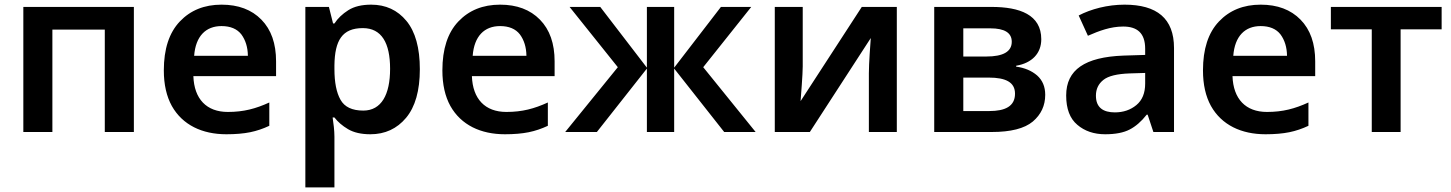

<svg xmlns="http://www.w3.org/2000/svg" viewBox="-20 -572 6289 832"><path d="M81.1 -542V0H207V-443.8H434.1V0H560.1V-542Z M939.9 -551.8C865.2 -551.8 805.2 -527.3 759.3 -479C712.9 -430.2 689.9 -359.4 689.9 -267.1C689.9 -205.6 701.7 -154.3 724.6 -112.8C771 -30.3 856 9.8 960.9 9.8C1001 9.8 1035.2 6.8 1064 1C1092.8 -4.9 1120.1 -14.2 1147 -26.9V-127.9C1088.4 -101.1 1036.1 -86.9 967.3 -86.9C875 -86.9 821.3 -143.1 817.9 -242.2H1176.3V-306.2C1176.3 -383.3 1155.3 -443.4 1112.8 -486.8C1070.3 -530.3 1012.7 -551.8 939.9 -551.8ZM939.9 -459C978.5 -459 1007.3 -446.8 1025.9 -422.9C1043.9 -398.4 1053.7 -367.7 1054.2 -330.1H821.3C827.6 -415.5 872.1 -459 939.9 -459Z M1588.4 -551.8C1547.9 -551.8 1514.6 -543.9 1489.3 -527.8C1463.9 -511.7 1443.8 -492.7 1429.2 -470.2H1423.3L1405.3 -542H1303.2V240.2H1429.2V20C1429.2 -5.4 1425.3 -37.6 1421.4 -63H1429.2C1443.8 -43.9 1463.4 -26.9 1488.3 -12.2C1513.2 2.4 1545.4 9.8 1585 9.8C1648.4 9.8 1700.2 -14.2 1739.7 -61.5C1779.3 -108.9 1799.3 -179.2 1799.3 -272C1799.3 -364.7 1779.8 -434.6 1741.2 -481.4C1702.6 -528.3 1651.4 -551.8 1588.4 -551.8ZM1552.2 -450.2C1633.8 -450.2 1670.4 -385.7 1670.4 -273.9C1670.4 -162.1 1632.8 -92.8 1554.2 -92.8C1505.9 -92.8 1473.1 -108.4 1455.6 -139.6C1438 -170.4 1429.2 -214.8 1429.2 -272.9V-289.1C1430.7 -397 1462.9 -450.2 1552.2 -450.2Z M2147 -551.8C2072.3 -551.8 2012.2 -527.3 1966.3 -479C1919.9 -430.2 1897 -359.4 1897 -267.1C1897 -205.6 1908.7 -154.3 1931.6 -112.8C1978 -30.3 2063 9.8 2168 9.8C2208 9.8 2242.2 6.8 2271 1C2299.8 -4.9 2327.1 -14.2 2354 -26.9V-127.9C2295.4 -101.1 2243.2 -86.9 2174.3 -86.9C2082 -86.9 2028.3 -143.1 2024.9 -242.2H2383.3V-306.2C2383.3 -383.3 2362.3 -443.4 2319.8 -486.8C2277.3 -530.3 2219.7 -551.8 2147 -551.8ZM2147 -459C2185.5 -459 2214.4 -446.8 2232.9 -422.9C2251 -398.4 2260.7 -367.7 2261.2 -330.1H2028.3C2034.7 -415.5 2079.1 -459 2147 -459Z M3104 -542 2901.4 -278.8V-542H2783.2V-278.8L2581.1 -542H2448.2L2657.2 -280.8L2429.2 0H2566.4L2783.2 -274.9V0H2901.4V-274.9L3118.2 0H3254.4L3027.3 -280.8L3235.4 -542Z M3458.5 -542H3337.4V0H3489.3L3753.4 -407.2C3751.5 -380.9 3745.1 -297.4 3745.1 -254.9V0H3866.2V-542H3714.4L3449.2 -133.8C3450.7 -154.8 3458.5 -250 3458.5 -284.2Z M4492.2 -401.9C4492.2 -508.3 4398.9 -542 4276.4 -542H4028.3V0H4277.3C4359.9 0 4419.4 -15.1 4455.6 -45.4C4491.2 -75.7 4509.3 -114.3 4509.3 -161.1C4509.3 -196.3 4497.6 -224.1 4474.1 -245.1C4450.2 -265.6 4419.9 -278.3 4383.3 -283.2V-287.1C4452.1 -298.8 4492.2 -340.8 4492.2 -401.9ZM4364.3 -391.1C4364.3 -348.6 4327.6 -327.1 4254.4 -327.1H4154.3V-449.2H4271.5C4333.5 -449.2 4364.3 -429.7 4364.3 -391.1ZM4378.4 -166C4378.4 -111.3 4335.4 -90.8 4267.1 -90.8H4154.3V-235.8H4264.2C4338.9 -235.8 4378.4 -215.3 4378.4 -166Z M4853 -551.8C4778.8 -551.8 4707.5 -532.7 4654.3 -504.9L4694.3 -417C4743.2 -438.5 4792.5 -457 4847.2 -457C4907.2 -457 4942.4 -429.2 4942.4 -360.8V-334L4848.1 -331.1C4681.6 -324.7 4600.1 -270 4600.1 -158.2C4600.1 -100.6 4616.2 -58.1 4648.4 -31.2C4680.2 -3.9 4720.7 9.8 4769 9.8C4813.5 9.8 4849.1 2.9 4875 -10.7C4900.9 -23.9 4925.8 -45.4 4949.2 -75.2H4953.1L4978 0H5067.4V-363.8C5067.4 -492.2 4993.2 -551.8 4853 -551.8ZM4942.4 -255.9V-210C4942.4 -168.5 4929.7 -137.7 4904.3 -116.7C4878.9 -95.7 4847.7 -85 4811 -85C4761.7 -85 4729 -105 4729 -157.2C4729 -186 4739.7 -208.5 4761.2 -225.6C4782.2 -242.7 4820.8 -252 4876 -253.9Z M5442.9 -551.8C5368.2 -551.8 5308.1 -527.3 5262.2 -479C5215.8 -430.2 5192.9 -359.4 5192.9 -267.1C5192.9 -205.6 5204.6 -154.3 5227.5 -112.8C5273.9 -30.3 5358.9 9.8 5463.9 9.8C5503.9 9.8 5538.1 6.8 5566.9 1C5595.7 -4.9 5623 -14.2 5649.9 -26.9V-127.9C5591.3 -101.1 5539.1 -86.9 5470.2 -86.9C5377.9 -86.9 5324.2 -143.1 5320.8 -242.2H5679.2V-306.2C5679.2 -383.3 5658.2 -443.4 5615.7 -486.8C5573.2 -530.3 5515.6 -551.8 5442.9 -551.8ZM5442.9 -459C5481.4 -459 5510.3 -446.8 5528.8 -422.9C5546.9 -398.4 5556.6 -367.7 5557.1 -330.1H5324.2C5330.6 -415.5 5375 -459 5442.9 -459Z M6227.1 -542H5747.1V-444.8H5924.3V0H6049.3V-444.8H6227.1Z"/></svg>

Font: Noto Reveo Sans
Style: Regular
Weight: 600
Designer: Monotype Design Team
Foundry: Monotype Imaging Inc.
Version: Version 2.007